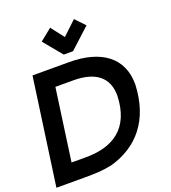

<svg xmlns="http://www.w3.org/2000/svg" viewBox="-178 -1048 1041 1168"><g transform="rotate(-20 342.5 -464.0)"><path d="M205 -866 304 -746H364L495 -866L436 -928L347 -844L282 -928ZM207 -113H124L189 -579H305C447 -579 525 -520 525 -400C518 -193 396 -110 207 -113ZM159 0C238 0 280 -1 344 -14C525 -64 642 -200 651 -428C651 -602 524 -692 318 -692H82L-15 0Z"/></g></svg>

Font: Cantarell
Style: BoldOblique
Weight: 700
Italic angle: -8°
Designer: Dave Crossland
Version: Version 0.024